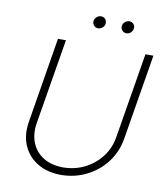

<svg xmlns="http://www.w3.org/2000/svg" viewBox="-96 -972 923 1064"><g transform="rotate(10 365.5 -440.0)"><path d="M664.6 -727.5H709.5L629.9 -246.1Q617.7 -171.9 573.7 -113.5Q529.8 -55.2 463.6 -21.7Q397.5 11.7 318.8 12.2Q241.2 11.7 186 -22Q130.9 -55.7 106 -113.8Q81.1 -171.9 93.3 -246.1L172.4 -727.5H217.3L137.7 -248.5Q127.4 -185.5 147.2 -136.5Q167 -87.4 212.2 -59.3Q257.3 -31.2 323.2 -30.8Q389.6 -31.2 445.3 -59.3Q501 -87.4 538.3 -136.5Q575.7 -185.5 585.4 -248.5ZM380.9 -823.7Q365.7 -823.7 356.4 -835.2Q347.2 -846.7 349.6 -861.8Q352.1 -874 362.8 -883.1Q373.5 -892.1 385.7 -892.1Q401.9 -892.1 410.9 -881.1Q419.9 -870.1 417.5 -854Q416 -842.3 405 -833Q394 -823.7 380.9 -823.7ZM540 -823.7Q525.4 -823.7 515.9 -835.2Q506.3 -846.7 508.8 -861.8Q511.2 -874 521.7 -883.1Q532.2 -892.1 544.9 -892.1Q560.5 -892.1 570.1 -881.1Q579.6 -870.1 576.2 -854Q573.7 -841.8 563.7 -832.8Q553.7 -823.7 540 -823.7Z"/></g></svg>

Font: Inter Tight ExtraLight
Style: Italic
Weight: 250
Italic angle: -9.39999°
Designer: Rasmus Andersson
Foundry: rsms
Version: Version 3.004